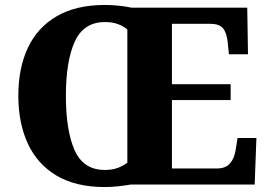

<svg xmlns="http://www.w3.org/2000/svg" viewBox="-20 -745 1083 775"><path d="M403 10Q286 10 208.5 -36Q131 -82 92.5 -165Q54 -248 54 -359Q54 -470 92.5 -552Q131 -634 209 -679.5Q287 -725 404 -725Q430 -725 459.5 -722Q489 -719 511 -714H978L981 -526H904L899 -575Q895 -613 880 -631Q865 -649 828 -649H674V-405H911V-341H674V-65H856Q891 -65 908.5 -85.5Q926 -106 931 -139L939 -188H1015L1008 0H507Q485 4 456.5 7Q428 10 403 10ZM403 -59Q433 -59 454.5 -67Q476 -75 494 -88V-626Q479 -639 456.5 -647.5Q434 -656 404 -656Q318 -656 282 -577.5Q246 -499 246 -358Q246 -217 281.5 -138Q317 -59 403 -59Z"/></svg>

Font: Noto Serif Sinhala ExtraBold
Style: Regular
Weight: 800
Designer: Jelle Bosma - Monotype Design Team
Foundry: Monotype Imaging Inc.
Version: Version 2.007; ttfautohint (v1.8.4.7-5d5b)